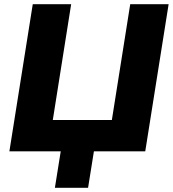

<svg xmlns="http://www.w3.org/2000/svg" viewBox="-20 -725 828 920"><path d="M243 175 271 0H25L137 -705H321L233 -150H516L604 -705H788L676 0H430L402 175Z"/></svg>

Font: Nunito Sans 12pt Black
Style: Italic
Weight: 900
Italic angle: -9°
Designer: Vernon Adams
Foundry: Vernon Adams
Version: Version 3.101;gftools[0.9.27]